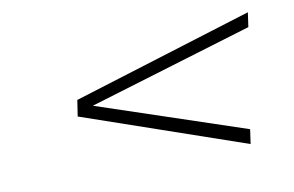

<svg xmlns="http://www.w3.org/2000/svg" viewBox="-45 -577 700 457"><g transform="rotate(-10 304.5 -348.0)"><path d="M528 -193 134 -329 140 -368 576 -503 571 -468 174 -348 533 -228Z"/></g></svg>

Font: Exo Thin ExtraLight
Style: Italic
Weight: 250
Italic angle: -9°
Version: Version 2.000